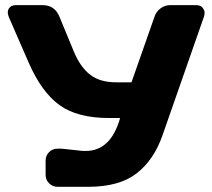

<svg xmlns="http://www.w3.org/2000/svg" viewBox="-20 -720 819 740"><path d="M217.8 -147 299.8 -138.2H310.1Q407.2 -138.2 442.9 -265.1H400.9Q277.8 -265.1 209 -315.2Q140.1 -365.2 90.8 -478L14.2 -653.8Q5.9 -673.3 13.9 -686.8Q22 -700.2 41 -700.2H144Q190.9 -700.2 209 -655.8L265.1 -520Q290 -460.9 327.6 -431.9Q365.2 -402.8 426.8 -402.8H486.8L575.2 -654.8Q582 -675.8 599.1 -688Q616.2 -700.2 636.2 -700.2H734.9Q753.9 -700.2 761.2 -689.7Q768.6 -679.2 768.6 -671.1Q768.6 -663.1 766.1 -655.8L606.9 -200.2Q573.7 -104 506.8 -52Q439.9 0 319.8 0H202.1Q183.1 0 169.4 -13.4Q155.8 -26.9 155.8 -45.9V-101.1Q155.8 -120.1 168.9 -133.5Q182.1 -147 202.1 -147Z"/></svg>

Font: Days One
Style: Regular
Weight: 400
Designer: Alexander Kalachev, Alexey Maslov, Jovanny Lemonad
Foundry: Alexander Kalachev, Alexey Maslov, Jovanny Lemonad
Version: Version 1.002